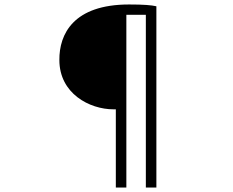

<svg xmlns="http://www.w3.org/2000/svg" viewBox="-20 -779 1040 857"><path d="M497 58H544V-713H631V58H678V-751C656 -756 622 -759 556 -759C307 -759 244 -626 245 -511C245 -362 379 -291 487 -291H497Z"/></svg>

Font: Noto Sans Japanese Light
Style: Regular
Weight: 300
Designer: Ryoko NISHIZUKA (kana & ideographs); Paul D. Hunt (Latin, Greek & Cyrillic); Wenlong ZHANG (bopomofo); Sandoll Communica
Foundry: Adobe Systems Incorporated
Version: Version 1.000;PS 1;hotconv 1.0.78;makeotf.lib2.5.61930